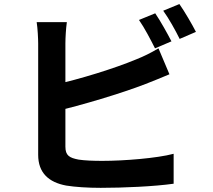

<svg xmlns="http://www.w3.org/2000/svg" viewBox="-20 -875 1040 938"><path d="M738.3 -810 659 -777.5C686 -739 716.8 -679.5 737.3 -638.8L817.6 -673C798.7 -710 763.3 -773.5 738.3 -810ZM856.4 -855.2 777.4 -822.7C804.8 -784.9 837.1 -726.8 857.7 -684.9L937.2 -719.2C919.5 -754.3 882.7 -817.6 856.4 -855.2ZM306.6 -766.8H159.2C164 -736.5 166.5 -685.4 166.5 -662.7C166.5 -600.6 166.5 -233.1 166.5 -118.4C166.5 -31.5 217.1 15.7 303.6 31.6C346.7 38.6 407.1 42.7 472 42.7C582.3 42.7 733.7 36 828.3 22.5V-123.7C745.8 -101.7 584.5 -89.1 479.8 -89.1C435.2 -89.1 394.2 -90.7 364.3 -95.2C319.4 -103.8 299.5 -114.9 299.5 -158.3C299.5 -233.8 299.5 -601.1 299.5 -662.7C299.5 -691.3 302.3 -736.5 306.6 -766.8ZM240.8 -459.9 241.6 -329C377.5 -360.3 573.6 -419.1 691.2 -464.7C724.4 -477.1 769.3 -496.3 807.8 -512.1L754.2 -638.9C714.6 -615.2 681 -599.1 645.1 -584.8C540.9 -541.3 369.2 -487.8 240.8 -459.9Z"/></svg>

Font: Source Han Sans JP VF
Style: Regular
Weight: 250
Designer: Ryoko NISHIZUKA 西塚涼子 (kana, bopomofo & ideographs); Paul D. Hunt (Latin, Greek & Cyrillic); Sandoll Communications 산돌커뮤니
Foundry: Adobe
Version: Version 2.004;hotconv 1.0.118;makeotfexe 2.5.65603